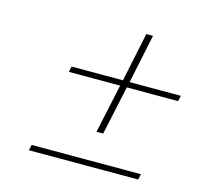

<svg xmlns="http://www.w3.org/2000/svg" viewBox="-84 -630 768 723"><g transform="rotate(15 300.0 -268.5)"><path d="M161 -346 156 -324H356L315 -133H341L382 -324H582L587 -346H387L427 -537H401L361 -346ZM87 0H513L518 -22H92Z"/></g></svg>

Font: LT Wave Mono Thin
Style: Italic
Weight: 100
Designer: Daniel Lyons
Version: Version 2.5 (Glyphs App)